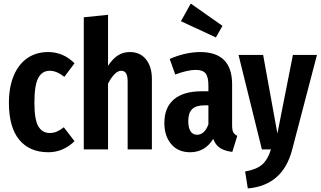

<svg xmlns="http://www.w3.org/2000/svg" viewBox="-20 -838 1798 1077"><path d="M398 -483 341 -407Q298 -441 259 -441Q216 -441 194.5 -400.5Q173 -360 173 -262Q173 -167 195 -129.5Q217 -92 259 -92Q280 -92 298 -99.5Q316 -107 338 -124L398 -46Q334 16 251 16Q146 16 88 -54Q30 -124 30 -261Q30 -349 57 -413.5Q84 -478 133.5 -512Q183 -546 250 -546Q335 -546 398 -483Z M832 -395V0H696V-380Q696 -413 687 -427Q678 -441 660 -441Q624 -441 586 -369V0H450V-741L586 -755V-469Q612 -508 641 -527Q670 -546 709 -546Q766 -546 799 -505Q832 -464 832 -395Z M1311 -76 1283 14Q1241 9 1215 -7.5Q1189 -24 1176 -59Q1130 16 1046 16Q980 16 941 -29Q902 -74 902 -148Q902 -235 955.5 -280.5Q1009 -326 1112 -326H1149V-358Q1149 -407 1133 -426.5Q1117 -446 1078 -446Q1033 -446 963 -420L932 -507Q973 -526 1018 -536Q1063 -546 1103 -546Q1282 -546 1282 -365V-134Q1282 -108 1288.5 -96Q1295 -84 1311 -76ZM1149 -140V-247H1125Q1079 -247 1057.5 -225.5Q1036 -204 1036 -159Q1036 -121 1049 -101.5Q1062 -82 1085 -82Q1127 -82 1149 -140ZM1050 -818 1228 -693 1191 -628 995 -719Z M1619 1Q1567 202 1370 219L1355 124Q1418 113 1450 85.5Q1482 58 1500 0H1449L1318 -530H1456L1536 -89L1623 -530H1758Z"/></svg>

Font: Fira Sans Extra Condensed SemiBold
Style: Regular
Weight: 600
Width: 1
Designer: Carrois Corporate & Edenspiekermann AG
Foundry: Carrois Corporate GbR & Edenspiekermann AG
Version: Version 4.203